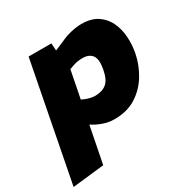

<svg xmlns="http://www.w3.org/2000/svg" viewBox="-210 -680 1024 1046"><g transform="rotate(-30 301.5 -157.0)"><path d="M337 9Q300 9 265 -3.5Q230 -16 200 -36L154 -65L225 -178L250 -167Q264 -161 280 -157.5Q296 -154 308 -154Q353 -154 380 -176Q407 -198 418 -257Q429 -316 410.5 -341.5Q392 -367 350 -367Q333 -367 318.5 -364.5Q304 -362 290 -357L261 -347L234 -469L307 -500Q338 -515 373.5 -523Q409 -531 438 -531Q499 -531 537.5 -505.5Q576 -480 596 -438.5Q616 -397 619.5 -346Q623 -295 613 -244Q600 -178 564.5 -120Q529 -62 472.5 -26.5Q416 9 337 9ZM-42 217 101 -521H244L251 -423L272 -390L157 195Z"/></g></svg>

Font: REM ExtraBold
Style: Italic
Weight: 800
Italic angle: -11°
Designer: Octavio Pardo
Foundry: Ashler Design
Version: Version 1.005;gftools[0.9.28]